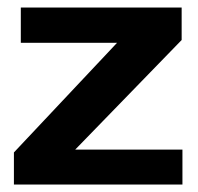

<svg xmlns="http://www.w3.org/2000/svg" viewBox="-20 -492 528 512"><path d="M17.1 0V-85.5L292.2 -377.9H35.5V-472H464.4V-385.3L180.5 -93H466.5V0Z"/></svg>

Font: Panamera Thin
Style: Regular
Weight: 100
Designer: Bastien Sozeau
Foundry: NBR — Bastien Sozeau
Version: Version 3.003;gftools[0.9.33]